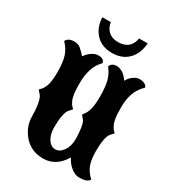

<svg xmlns="http://www.w3.org/2000/svg" viewBox="-207 -957 1000 1106"><g transform="rotate(30 293.0 -404.0)"><path d="M253.9 34.2Q154.8 34.2 103.5 -52.7Q78.1 -95.7 78.1 -147.9Q78.1 -193.8 71.8 -226.8Q65.4 -259.8 56.6 -272Q49.8 -281.2 42.5 -288.6Q35.2 -295.9 35.2 -297.9Q35.2 -300.3 44.4 -308.6Q53.7 -316.9 63 -336.4Q78.1 -367.2 78.1 -435.5Q78.1 -503.4 65.9 -541.7Q53.7 -580.1 21.5 -613.3Q35.2 -640.1 74.2 -640.1Q100.1 -640.1 116.2 -627Q142.6 -605 154.3 -587.9Q193.4 -640.1 234.4 -640.1Q272.5 -640.1 276.9 -613.3Q245.6 -581.1 232.9 -539.6Q220.2 -498 220.2 -447.8Q220.2 -397.5 224.6 -373Q229 -347.2 235.4 -335.4Q244.1 -316.4 253.2 -308.3Q262.2 -300.3 262.2 -297.9Q262.2 -295.9 255.4 -289.3Q248.5 -282.7 241.2 -273.4Q231.9 -261.7 226.1 -230.2Q220.2 -198.7 220.2 -155.3Q220.2 -106.4 240 -76.7Q259.8 -46.9 289.1 -46.9Q317.9 -46.9 339.8 -78.1Q361.8 -109.4 361.8 -156.7Q361.8 -198.2 356.4 -230Q351.1 -261.7 342.8 -273.4Q336.4 -282.2 330.1 -289.1Q323.7 -295.9 323.7 -298.3Q323.7 -300.8 331.8 -310.1Q339.8 -319.3 347.7 -338.9Q360.8 -372.1 360.8 -437.5Q360.8 -502.9 350.6 -541.5Q340.3 -580.1 314 -613.3Q316.4 -618.2 318.1 -622.1Q319.8 -626 326.2 -630.9Q336.9 -640.1 356 -640.1Q399.9 -640.1 436 -587.9Q451.2 -619.1 483.4 -634.8Q501 -643.1 522.7 -639.6Q544.4 -636.2 553.7 -625Q559.6 -618.7 559.6 -613.3Q524.9 -580.1 510.7 -539.6Q496.6 -499 496.6 -448.2Q496.6 -397.5 501 -373Q505.4 -347.2 511.7 -335.4Q520.5 -316.4 529.5 -308.3Q538.6 -300.3 538.6 -297.9Q538.6 -294.4 531.7 -288.6Q524.9 -282.7 518.1 -273.9Q508.8 -262.2 502.9 -231.9Q497.1 -201.7 497.1 -155.3Q497.1 -101.6 509.3 -66.7Q521.5 -31.7 555.7 0Q543.5 24.9 489.7 24.9Q462.4 24.9 437.7 5.6Q413.1 -13.7 401.9 -32.7L390.6 -51.8Q339.8 34.2 253.9 34.2ZM293 -690.9Q225.6 -690.9 186 -732.9Q146.5 -774.9 143.6 -841.8H200.2Q205.6 -804.2 229.7 -783.4Q253.9 -762.7 292 -762.7Q375 -762.7 388.2 -841.8H445.3Q440.4 -772 400.1 -731.4Q359.9 -690.9 293 -690.9Z"/></g></svg>

Font: Sancreek
Style: Regular
Weight: 400
Designer: Vernon Adams
Foundry: Vernon Adams
Version: Version 1.100; ttfautohint (v1.8.4.7-5d5b)